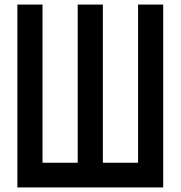

<svg xmlns="http://www.w3.org/2000/svg" viewBox="-20 -820 790 840"><path d="M56 -800H166V-108H320V-800H430V-108H584V-800H694V0H56Z"/></svg>

Font: Martian Mono SemiExpanded
Style: Regular
Weight: 400
Width: 6
Monospace: yes
Designer: Roman Shamin
Foundry: Evil Martians
Version: Version 1.000